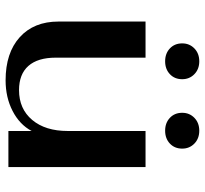

<svg xmlns="http://www.w3.org/2000/svg" viewBox="-43 -679 732 686"><g transform="rotate(90 323.0 -336.0)"><path d="M57 -179V-490H186V-169Q186 -105 215.5 -71.5Q245 -38 302 -38Q369 -38 408.5 -85Q448 -132 448 -212V-490H577V0H448V-83Q425 -40 376.5 -15Q328 10 267 10Q169 10 113 -40.5Q57 -91 57 -179ZM135 -621Q135 -647 153 -664.5Q171 -682 199 -682Q227 -682 245 -664.5Q263 -647 263 -621Q263 -594 245 -577Q227 -560 199 -560Q171 -560 153 -577Q135 -594 135 -621ZM383 -621Q383 -647 401 -664.5Q419 -682 447 -682Q475 -682 493 -664.5Q511 -647 511 -621Q511 -594 493 -577Q475 -560 447 -560Q419 -560 401 -577Q383 -594 383 -621Z"/></g></svg>

Font: Fahkwang SemiBold
Style: Regular
Weight: 600
Designer: Suppakit Chalermlarp | Katatrad Co.,Ltd.
Foundry: Cadson Demak Co.,Ltd.
Version: Version 1.000; ttfautohint (v1.6)